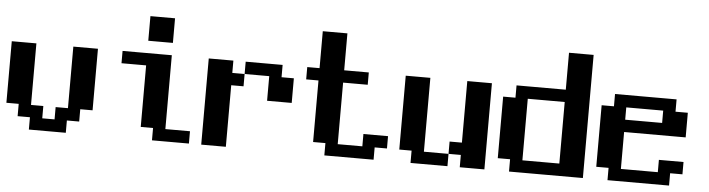

<svg xmlns="http://www.w3.org/2000/svg" viewBox="-42 -798 3584 971"><g transform="rotate(5 1750.0 -312.5)"><path d="M0 -437.5H125V-125H187.5V-62.5H250V-125H312.5V-437.5H437.5V-125H375V-62.5H312.5V0H125V-62.5H62.5V-125H0Z M562.5 -437.5H812.5V-62.5H937.5V0H750V-62.5H687.5V-375H562.5ZM687.5 -625H812.5V-500H687.5Z M1000 -437.5H1125V-375H1187.5V-437.5H1375V-375H1437.5V-250H1312.5V-375H1187.5V-312.5H1125V0H1000Z M1500 -437.5H1562.5V-625H1687.5V-437.5H1812.5V-375H1687.5V-62.5H1812.5V-125H1937.5V-62.5H1875V0H1625V-62.5H1562.5V-375H1500Z M2000 -437.5H2125V-62.5H2250V-125H2312.5V-437.5H2437.5V0H2312.5V-62.5H2250V0H2062.5V-62.5H2000Z M2500 -375H2562.5V-437.5H2812.5V-625H2937.5V0H2562.5V-62.5H2500ZM2625 -375V-62.5H2812.5V-375Z M3000 -375H3062.5V-437.5H3375V-375H3437.5V-250H3125V-62.5H3312.5V-125H3437.5V-62.5H3375V0H3062.5V-62.5H3000ZM3125 -375V-312.5H3312.5V-375Z"/></g></svg>

Font: NeoDunggeunmo Code
Style: Regular
Weight: 400
Monospace: yes
Version: Version 1.600